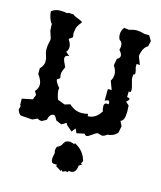

<svg xmlns="http://www.w3.org/2000/svg" viewBox="-99 -521 641 763"><g transform="rotate(15 221.5 -139.5)"><path d="M16.6 -2.4Q4.4 -2.4 -2.4 -24.4L1.5 -38.6L-1.5 -43.9L-2 -68.8L41.5 -77.6L49.3 -97.7L41 -111.8Q53.2 -125 53.2 -140.6Q53.2 -157.7 36.1 -180.7V-203.6Q51.3 -219.2 51.3 -236.8Q51.3 -247.6 46.6 -260Q42 -272.5 42 -282.2Q42 -299.8 44.9 -310.3Q47.9 -320.8 47.9 -328.6L38.1 -358.4Q36.6 -375.5 36.6 -382.8L37.6 -387.7H34.7Q22 -407.2 20 -434.1Q34.7 -446.3 56.2 -446.3Q71.8 -446.3 84 -443.4L89.8 -446.3L110.4 -445.3Q114.3 -440.4 132.3 -433.8Q150.4 -427.2 150.4 -422.9Q132.8 -401.4 132.3 -391.6L129.4 -373.5L131.8 -357.4L116.7 -346.2Q128.4 -328.6 128.4 -315.9Q128.4 -302.7 120.6 -294.4L136.7 -280.8Q119.6 -280.8 119.6 -267.6Q119.6 -259.3 132.8 -233.9Q122.6 -213.9 122.6 -201.7L124.5 -189.9Q124.5 -185.1 118.9 -182.6Q113.3 -180.2 113.3 -177.7Q113.3 -168.9 130.9 -147.9L129.9 -140.1Q129.9 -126 138.2 -102.1L168.5 -90.3L190.4 -97.2Q213.9 -75.2 241.2 -75.2Q257.8 -75.2 268.1 -78.6L269.5 -69.3Q302.2 -69.3 322.8 -103.5Q318.8 -112.3 318.8 -124.5Q318.8 -137.2 330.1 -137.2L337.4 -136.2L337.9 -141.1Q337.9 -150.9 331.1 -150.9Q325.7 -150.9 318.4 -146L318.8 -194.3H334.5L321.3 -229.5Q329.6 -241.7 329.6 -258.3Q329.6 -271.5 317.4 -292L322.3 -319.3Q334.5 -325.7 334.5 -335Q334.5 -343.8 322.8 -356.4L325.7 -369.6Q325.7 -389.6 313.5 -395Q308.1 -404.3 308.1 -417Q308.1 -431.6 318.4 -445.8L338.9 -443.4Q358.9 -449.2 366.7 -449.2Q385.7 -449.2 401.9 -443.4H421.9L434.6 -422.4L429.2 -399.4Q409.2 -389.6 403.8 -353L417 -319.3L403.3 -320.3V-306.6Q408.2 -290 408.2 -283.7Q408.2 -276.4 400.9 -275.9V-257.3Q410.6 -224.1 410.6 -215.3Q410.6 -205.6 407.7 -205.6L401.4 -206.5L400.9 -183.1Q412.1 -182.6 412.1 -177.2Q412.1 -172.9 401.9 -164.6L415.5 -152.3L416.5 -127.9Q416.5 -88.4 399.9 -85.4L409.7 -65.4L404.3 -37.6Q388.2 -19.5 363.8 -18.6Q352.5 -9.3 342.8 -9.3L326.2 -14.2Q320.3 -14.2 305.9 -3.2Q291.5 7.8 285.6 7.8Q279.3 7.8 274.9 1L243.7 7.8L235.4 -9.8L223.1 6.3L199.2 -14.2L195.3 -22L176.3 -10.7L153.3 -20.5Q144 -39.6 138.7 -39.6Q121.6 -39.6 116.2 -13.7L98.1 -3.4Q86.4 -3.4 80.1 -8.8L60.1 0.5ZM230.8 47.3 247.5 52.1V46.9Q287.5 67.1 298 108.4L291.5 118.9L298.5 120.7L285.3 129.9Q283.1 161.1 261.1 161.1L252.8 160.3L248.4 166.8L242.7 164.7Q237.4 164.7 230.4 169.9L222.9 163.3V169.5L197.8 153.7L203.1 150.1Q203.1 148.4 193 148.4H189.5Q176.8 148.4 176.8 131.3Q176.8 122 180.7 106.6L178.5 96.5Q178.5 89.1 182.5 79.8Q199.2 73.7 204 58.3L208.4 58.7L205.8 54.3Q215.9 46.9 228.2 46.9Z"/></g></svg>

Font: Truetypewriter PolyglOTT
Style: Regular
Weight: 400
Designer: Sergey Beatoff a.k.a. Sam_T
Version: Version 3.76